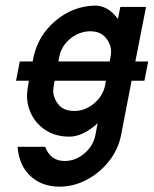

<svg xmlns="http://www.w3.org/2000/svg" viewBox="-20 -494 561 701"><path d="M197.8 187.5Q132.3 187.5 90.6 148.2Q48.8 108.9 44.4 42H145Q164.1 93.8 216.3 93.8Q255.4 93.8 287.8 66.4Q320.3 39.1 328.1 0L336.4 -43.9Q282.2 4.9 233.4 4.9Q181.6 4.9 144 -20.5Q106.4 -45.9 89.4 -88.4Q78.6 -114.7 78.6 -145Q78.6 -160.6 85.4 -199.2H38.6L52.2 -269.5H99.1L102.5 -286.1Q120.1 -365.7 183.3 -418.7Q246.6 -471.7 326.7 -473.6Q374.5 -473.6 410.6 -424.8L419.4 -468.8H513.2L474.1 -269.5H521L507.3 -199.2H460.4L421.9 0Q411.6 51.8 378.2 94.2Q344.7 136.7 297.1 162.1Q249.5 187.5 197.8 187.5ZM251.5 -88.9Q290.5 -88.9 323.2 -116.2Q356 -143.6 363.8 -182.6L366.7 -199.2H179.2Q174.3 -170.9 174.3 -163.1Q174.3 -136.2 193.4 -112.5Q212.4 -88.9 251.5 -88.9ZM380.4 -269.5Q385.7 -294.9 385.7 -305.2Q385.7 -332 366.2 -356Q346.7 -379.9 308.1 -379.9Q268.1 -378.9 235.8 -352.1Q203.6 -325.2 196.3 -286.1L192.9 -269.5Z"/></svg>

Font: Lambda
Style: Italic
Weight: 400
Italic angle: -11°
Designer: GGBotNet
Version: 0.22